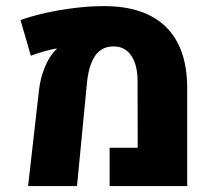

<svg xmlns="http://www.w3.org/2000/svg" viewBox="-20 -624 711 644"><path d="M74.2 0 110.8 -321.8Q115.2 -361.3 129.9 -397.2Q144.5 -433.1 164.1 -453.6Q165.5 -455.1 167.2 -456.8Q168.9 -458.5 169.9 -459V-461.4Q150.9 -458.5 125.2 -450.9Q99.6 -443.4 83.5 -437L48.8 -556.6Q86.4 -570.3 133.8 -580.8Q181.2 -591.3 231.7 -597.4Q282.2 -603.5 328.6 -603.5Q465.3 -603.5 536.4 -533.9Q607.4 -464.4 607.9 -329.6V0H347.7V-128.4H441.9L441.4 -352.1Q441.4 -406.7 420.2 -437.5Q398.9 -468.3 360.8 -468.3Q320.3 -468.3 298.8 -436.5Q277.3 -404.8 271.5 -344.2L238.3 0Z"/></svg>

Font: Heebo ExtraBold
Style: Regular
Weight: 800
Designer: Oded Ezer
Foundry: Ezer Type House
Version: Version 3.100